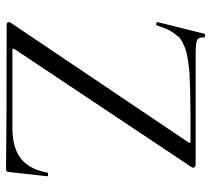

<svg xmlns="http://www.w3.org/2000/svg" viewBox="-52 -645 699 635"><g transform="rotate(90 297.5 -327.5)"><path d="M55 -13 450 -600Q453 -605 452.5 -606.5Q452 -608 445 -608Q388 -608 356 -608Q324 -608 285 -607Q246 -606 226.5 -605Q207 -604 182 -600Q157 -596 147 -593Q137 -590 122 -582.5Q107 -575 101.5 -568.5Q96 -562 87.5 -550Q79 -538 75 -526.5Q71 -515 64 -497Q63 -493 55 -496Q52 -497 53 -499L92 -655Q93 -656 96 -656.5Q99 -657 101.5 -655.5Q104 -654 104 -653Q102 -635 112.5 -630Q123 -625 161 -625H526Q531 -625 533.5 -620Q536 -615 533 -612L143 -27Q140 -22 141 -20.5Q142 -19 148 -19H402Q469 -19 504.5 -47Q540 -75 551 -135Q552 -137 557.5 -137Q563 -137 563 -135L549 -8Q549 2 539 2Q391 0 61 0Q56 0 54 -4.5Q52 -9 55 -13Z"/></g></svg>

Font: Cormorant Infant
Style: Regular
Weight: 400
Designer: Christian Thalmann (Catharsis Fonts)
Version: Version 1.000;PS 002.000;hotconv 1.0.88;makeotf.lib2.5.64775